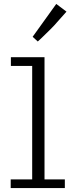

<svg xmlns="http://www.w3.org/2000/svg" viewBox="-20 -953 373 973"><path d="M145.5 -766.6 265.1 -933.1 316.9 -894 269.5 -840.8Q259.3 -828.1 234.9 -803.7Q210.4 -779.3 190.9 -760.7L171.4 -742.7ZM35.2 -663.1H205.6V-43.9H308.6V0H34.2V-43.9H143.1V-618.7H35.2Z"/></svg>

Font: Anaheim
Style: Regular
Weight: 400
Designer: vernon adams
Foundry: vernon adams
Version: Version 1.002; ttfautohint (v0.93.5-3d13) -l 8 -r 50 -G 200 